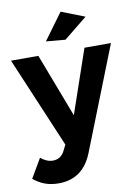

<svg xmlns="http://www.w3.org/2000/svg" viewBox="-113 -831 786 1099"><g transform="rotate(-10 280.5 -282.0)"><path d="M138 201Q95 201 60 188.5Q25 176 -8 149L57 38Q92 67 127 67Q176 67 198 19L213 -11L-10 -538H149L290 -168L417 -538H571L335 60Q279 201 138 201ZM318 -765 454 -712 318 -602 206 -612Z"/></g></svg>

Font: Gontserrat SemiBold
Style: Regular
Weight: 600
Designer: Julieta Ulanovsky
Foundry: Julieta Ulanovsky
Version: Version 6.001